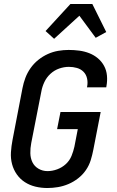

<svg xmlns="http://www.w3.org/2000/svg" viewBox="-20 -933 590 965"><path d="M218 12Q187 12 158 5Q129 -2 105 -17.5Q81 -33 64.5 -56.5Q48 -80 40.5 -108.5Q33 -137 35 -168Q37 -199 43 -230L93 -490Q98 -516 107.5 -541.5Q117 -567 133.5 -590.5Q150 -614 172.5 -632Q195 -650 220.5 -661.5Q246 -673 272.5 -677.5Q299 -682 325 -682Q352 -682 378.5 -678.5Q405 -675 429 -665.5Q453 -656 472 -640Q491 -624 503 -602Q515 -580 517.5 -553.5Q520 -527 515 -500L514 -494H417L418 -498Q422 -519 417.5 -539Q413 -559 399.5 -572.5Q386 -586 366.5 -591.5Q347 -597 326 -597Q302 -597 277.5 -588.5Q253 -580 233.5 -562Q214 -544 203 -520.5Q192 -497 188 -474L137 -214Q132 -188 132.5 -163Q133 -138 143 -117.5Q153 -97 173.5 -85Q194 -73 219 -73Q243 -73 267.5 -82Q292 -91 311 -108.5Q330 -126 339.5 -149.5Q349 -173 354 -196L371 -284H267L284 -370H486L449 -180Q444 -154 436 -128Q428 -102 412 -78.5Q396 -55 373 -37Q350 -19 324 -8Q298 3 271 7.5Q244 12 218 12ZM252 -738 209 -777 334 -913H444L514 -772L461 -743L379 -854Z"/></svg>

Font: Lode Dark Term
Style: Bold Italic
Weight: 700
Italic angle: -11°
Monospace: yes
Designer: Belleve Invis
Foundry: Belleve Invis
Version: Version 29.2.0